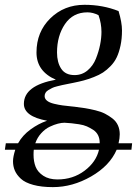

<svg xmlns="http://www.w3.org/2000/svg" viewBox="-51 -474 567 795"><path d="M-30.8 146 -26.9 119.1H23.9Q42.5 85.9 75.7 61.8Q108.9 37.6 144 25.9Q47.9 8.3 47.9 -43.9Q47.9 -120.1 180.2 -144Q100.1 -178.7 100.1 -256.8Q100.1 -341.8 157.2 -397.9Q214.4 -454.1 298.8 -454.1Q374.5 -454.1 439.9 -428.2Q454.1 -381.3 454.1 -348.1Q454.1 -313.5 448 -285.2Q441.9 -256.8 432.4 -236.8Q422.9 -216.8 407 -200.4Q391.1 -184.1 375.5 -173.8Q359.9 -163.6 337.2 -154.8Q314.5 -146 296.4 -141.1Q278.3 -136.2 252 -130.9Q247.6 -129.9 231 -126.7Q214.4 -123.5 207 -121.8Q199.7 -120.1 185.8 -116.7Q171.9 -113.3 164.8 -109.6Q157.7 -106 149.4 -101.1Q141.1 -96.2 137.5 -89.8Q133.8 -83.5 133.8 -76.2Q133.8 -64.9 143.8 -56.9Q153.8 -48.8 173.3 -44.2Q192.9 -39.6 207.8 -37.6Q222.7 -35.6 246.6 -33.2Q253.4 -32.7 256.8 -32.2Q281.7 -29.3 301.3 -26.1Q320.8 -22.9 344 -17.3Q367.2 -11.7 383.8 -3.2Q400.4 5.4 415 16.8Q429.7 28.3 437.3 44.9Q444.8 61.5 444.8 82Q444.8 98.6 439.9 119.1H496.1L493.2 146H432.1Q403.3 212.4 326.4 256.6Q249.5 300.8 168 300.8Q120.6 300.8 86.7 291.5Q52.7 282.2 35.4 266.1Q18.1 250 10.5 232.4Q2.9 214.8 2.9 193.8Q2.9 174.8 12.2 146ZM87.9 167Q87.9 194.3 96.4 216.3Q105 238.3 128.2 253.7Q151.4 269 187 269Q251 269 299.1 232.9Q347.2 196.8 358.9 146H88.9Q87.9 153.8 87.9 167ZM95.2 119.1H361.8V117.2Q361.8 99.6 355 85.9Q348.1 72.3 335 63.7Q321.8 55.2 308.6 49.3Q295.4 43.5 276.1 40.5Q256.8 37.6 245.1 36.4Q233.4 35.2 215.8 34.2Q204.1 34.2 188.7 38.1Q173.3 42 154.8 50.8Q136.2 59.6 119.9 77.4Q103.5 95.2 95.2 119.1ZM185.1 -256.8Q185.1 -215.8 202.4 -189.5Q219.7 -163.1 257.8 -163.1Q288.6 -163.1 311.5 -182.4Q334.5 -201.7 346.2 -231.2Q357.9 -260.7 363.5 -288.8Q369.1 -316.9 369.1 -341.8Q369.1 -377 356.9 -411.1Q334 -422.9 311 -422.9Q251 -422.9 218 -374.3Q185.1 -325.7 185.1 -256.8Z"/></svg>

Font: Dehuti
Style: Bold-Italic
Weight: 700
Version: Version 1.2